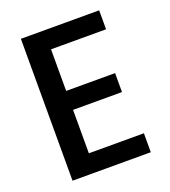

<svg xmlns="http://www.w3.org/2000/svg" viewBox="-129 -790 782 885"><g transform="rotate(-20 262.0 -348.0)"><path d="M189 -603V-399H429V-306H189V-93H459V0H75V-696H459V-603Z"/></g></svg>

Font: Fz Poppins Med
Style: Regular
Weight: 500
Designer: Ninad Kale (Devanagari), Jonny Pinhorn (Latin)
Foundry: Indian Type Foundry
Version: Vit hóa bi Vntype.Com & FontZin.Com